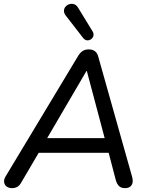

<svg xmlns="http://www.w3.org/2000/svg" viewBox="-20 -968 773 995"><path d="M43 7Q26 7 15 -1Q4 -9 1.5 -22.5Q-1 -36 8 -52L386 -680Q397 -697 409.5 -704.5Q422 -712 440 -712Q459 -712 471.5 -703Q484 -694 489 -675L664 -54Q670 -33 666.5 -19.5Q663 -6 653 0.5Q643 7 628 7Q608 7 597 -3.5Q586 -14 580 -35L538 -196L571 -176H148L191 -194L90 -22Q82 -7 70 0Q58 7 43 7ZM428 -600 215 -236 193 -252H551L527 -235L430 -600ZM411 -771 321 -887Q311 -900 311.5 -912.5Q312 -925 320 -934Q328 -943 340 -946.5Q352 -950 364.5 -946Q377 -942 386 -926L460 -805Q467 -793 464 -782Q461 -771 451.5 -764.5Q442 -758 431 -759Q420 -760 411 -771Z"/></svg>

Font: Nunito ExtraLight Medium
Style: Italic
Weight: 500
Italic angle: -9°
Version: Version 3.602